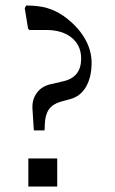

<svg xmlns="http://www.w3.org/2000/svg" viewBox="-20 -678 418 698"><path d="M200 -308Q172 -300 158 -280.5Q144 -261 143 -227L142 -204H103L98 -283Q96 -316 114 -340.5Q132 -365 165 -372L212 -383Q275 -398 275 -465Q275 -513 240.5 -541Q206 -569 148 -569H87L82 -574L70 -648L75 -658Q119 -658 150.5 -649Q182 -640 211 -620Q260 -585 286.5 -541Q313 -497 313 -450Q313 -398 293 -363Q273 -328 236 -318ZM188 0H83V-102H188Z"/></svg>

Font: EB Squaramond
Style: Regular
Weight: 400
Designer: Jake Brussel Faria
Foundry: Jake Brussel Faria
Version: Version 0.002